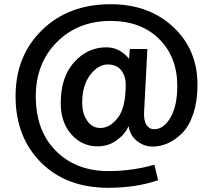

<svg xmlns="http://www.w3.org/2000/svg" viewBox="-20 -812 1008 909"><path d="M53.7 -356.4Q53.7 -547.9 179.2 -669.9Q304.7 -792 503.9 -792Q684.6 -792 799.8 -684.6Q915 -577.1 915 -411.1Q915 -334 895.5 -274.9Q876 -215.8 843.8 -183.1Q811.5 -150.4 775.9 -134.3Q740.2 -118.2 703.1 -118.2Q660.2 -118.2 627.4 -145.5Q594.7 -172.9 588.9 -213.9H587.9Q573.2 -177.7 533.2 -148.4Q493.2 -119.1 442.4 -119.1Q368.2 -119.1 317.9 -175.8Q267.6 -232.4 267.6 -324.2Q267.6 -447.3 331.1 -517.6Q394.5 -587.9 482.4 -587.9Q521.5 -587.9 549.3 -570.3Q577.1 -552.7 590.8 -533.2L594.7 -580.1H677.7L662.1 -280.3Q660.2 -241.2 673.3 -220.7Q686.5 -200.2 710 -200.2Q754.9 -200.2 787.1 -255.4Q819.3 -310.5 819.3 -405.3Q819.3 -542 733.4 -627.4Q647.5 -712.9 503.9 -712.9Q348.6 -712.9 249 -612.3Q149.4 -511.7 149.4 -356.4Q149.4 -192.4 245.1 -97.2Q340.8 -2 493.2 -2Q605.5 -2 710.9 -32.2L728.5 41Q625 77.1 493.2 77.1Q293 77.1 173.3 -43.5Q53.7 -164.1 53.7 -356.4ZM369.1 -325.2Q369.1 -275.4 392.6 -240.7Q416 -206.1 455.1 -206.1Q500 -206.1 537.6 -253.9Q575.2 -301.8 575.2 -411.1Q575.2 -452.1 553.7 -479.5Q532.2 -506.8 490.2 -506.8Q444.3 -506.8 406.7 -457Q369.1 -407.2 369.1 -325.2Z"/></svg>

Font: Gothic A1 SemiBold
Style: Regular
Weight: 600
Version: Version 2.50